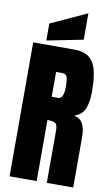

<svg xmlns="http://www.w3.org/2000/svg" viewBox="-115 -1157 707 1213"><g transform="rotate(10 238.5 -550.5)"><path d="M38.1 0V-859.4H301.8Q367.7 -859.4 401.4 -829.3Q435.1 -799.3 446.5 -745.4Q458 -691.4 458 -618.7Q458 -548.3 440.2 -506.3Q422.4 -464.4 373 -448.2Q413.6 -439.9 429.9 -408Q446.3 -376 446.3 -325.2V0H276.9V-336.4Q276.9 -374 261.5 -383.1Q246.1 -392.1 211.9 -392.1V0ZM212.9 -541H254.4Q290 -541 290 -618.7Q290 -668.9 282.2 -684.6Q274.4 -700.2 252.9 -700.2H212.9ZM117.7 -885.3V-994.1L349.6 -1100.6V-931.2Z"/></g></svg>

Font: webenart
Style: Regular
Weight: 400
Designer: Vernon Adams
Foundry: Vernon Adams
Version: Version 2.116; ttfautohint (v1.8.3)